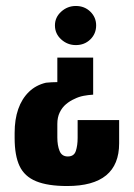

<svg xmlns="http://www.w3.org/2000/svg" viewBox="-20 -518 448 643"><path d="M292 -325V-201Q275 -200 259.5 -197Q244 -194 230 -187Q214 -180 201 -169Q188 -158 180 -141.5Q172 -125 172 -103V-58Q172 -31 179.5 -12.5Q187 6 207 6Q228 6 234 -12.5Q240 -31 240 -56V-116H379V-38Q379 105 205 105Q140 105 101 89Q62 73 45.5 38Q29 3 29 -56V-73Q29 -118 41 -152.5Q53 -187 76.5 -210Q100 -233 134 -241Q144 -242 153 -242.5Q162 -243 172 -243V-325ZM234 -498Q263 -498 282.5 -479Q302 -460 302 -433Q302 -405 282.5 -386Q263 -367 234 -367Q206 -367 185 -386Q164 -405 164 -433Q164 -460 185 -479Q206 -498 234 -498Z"/></svg>

Font: Alumni Sans Thin ExtraBold
Style: Regular
Weight: 800
Version: Version 1.018